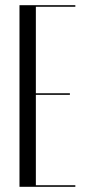

<svg xmlns="http://www.w3.org/2000/svg" viewBox="-20 -719 336 739"><path d="M55 -699V0H270V-6H118V-354H249V-360H118V-693H270V-699Z"/></svg>

Font: Moniqa Display
Style: Regular
Weight: 400
Designer: Rajesh Rajput
Foundry: Rajesh Rajput
Version: Version 1.000